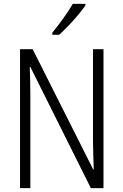

<svg xmlns="http://www.w3.org/2000/svg" viewBox="-20 -967 634 987"><path d="M512 0H447L136 -623H133Q134 -590 135 -555Q136 -520 136 -480V0H83V-714H148L459 -96H462Q461 -132 459.5 -172Q458 -212 458 -242V-714H512ZM419 -939Q404 -917 380.5 -889Q357 -861 331 -834Q305 -807 284 -788H249V-799Q279 -836 306.5 -874Q334 -912 354 -947H419Z"/></svg>

Font: Noto Sans Myanmar UI Condensed Light
Style: Regular
Weight: 300
Width: 3
Designer: Monotype Design Team
Foundry: Monotype Imaging Inc.
Version: Version 2.103; ttfautohint (v1.8.4.7-5d5b)